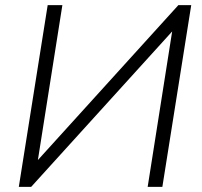

<svg xmlns="http://www.w3.org/2000/svg" viewBox="-20 -725 783 745"><path d="M53 0 165 -705H222L127 -104L672 -705H722L610 0H553L648 -603L101 0Z"/></svg>

Font: Mulish Light
Style: Italic
Weight: 300
Italic angle: -9°
Designer: Vernon Adams
Foundry: Vernon Adams
Version: Version 3.603; ttfautohint (v1.8.3)